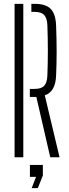

<svg xmlns="http://www.w3.org/2000/svg" viewBox="-20 -820 358 1001"><path d="M242 0 169.5 -314.5H135.5V-356.5H160.5Q195.5 -356.5 210.5 -372.8Q225.5 -389 227 -426Q232 -557 227 -688.5Q225.5 -725 210.5 -741.5Q195.5 -758 161.5 -758H143.5V-800H161.5Q218.5 -800 244.2 -773.8Q270 -747.5 272.5 -687Q278 -543 272.5 -427.5Q270 -342 213.5 -323L290.5 0ZM56 0V-800H101.5V0ZM145 161 168 102H136V40H203.5V95L177 161Z"/></svg>

Font: Big Shoulders Stencil Display Light
Style: Regular
Weight: 300
Designer: Patric King
Foundry: XO Type Co
Version: Version 1.000